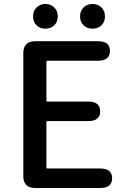

<svg xmlns="http://www.w3.org/2000/svg" viewBox="-20 -944 640 964"><path d="M157 0Q97 0 97 -60V-677Q97 -737 157 -737H472Q532 -737 532 -688Q532 -639 472 -639H218Q213 -639 213 -634V-439Q213 -434 218 -434H423Q483 -434 483 -385Q483 -336 423 -336H218Q213 -336 213 -331V-103Q213 -98 218 -98H483Q543 -98 543 -49Q543 0 483 0ZM208 -800Q181 -800 163.5 -817Q146 -834 146 -861.5Q146 -889 163.5 -906.5Q181 -924 208 -924Q235 -924 252.5 -906.5Q270 -889 270 -861.5Q270 -834 252.5 -817Q235 -800 208 -800ZM444.5 -800Q417 -800 399.5 -817Q382 -834 382 -861.5Q382 -889 399.5 -906.5Q417 -924 444.5 -924Q472 -924 489.5 -906.5Q507 -889 507 -861.5Q507 -834 489.5 -817Q472 -800 444.5 -800Z"/></svg>

Font: Resource Han Rounded KR Medium
Style: Regular
Weight: 500
Designer: Cyano Hao (round all glyphs); Ryoko NISHIZUKA 西塚涼子 (kana, bopomofo & ideographs); Paul D. Hunt (Latin, Greek & Cyrillic)
Foundry: Cyano Hao
Version: 0.990